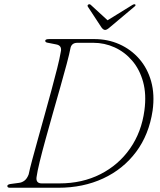

<svg xmlns="http://www.w3.org/2000/svg" viewBox="-20 -884 754 904"><path d="M14.5 -8.5Q14.5 -16.5 35.5 -18.5L69 -23Q83.5 -24.5 95.5 -33.8Q107.5 -43 115 -63Q120 -88 131.8 -131.8Q143.5 -175.5 158.8 -230.2Q174 -285 190.5 -344Q207 -403 222.2 -459.2Q237.5 -515.5 249.2 -562.2Q261 -609 266 -639Q273.5 -670 244 -675L213.5 -681Q201 -683 197 -685Q193 -687 193 -692Q193 -700 211.5 -700H424Q487.5 -700 542 -675.8Q596.5 -651.5 635.5 -607Q674.5 -562.5 691.8 -500.5Q709 -438.5 698.5 -363Q681.5 -250 620.8 -168.8Q560 -87.5 465.8 -43.8Q371.5 0 254.5 0H26.5Q14.5 0 14.5 -8.5ZM259.5 -20.5Q367.5 -20.5 453 -64Q538.5 -107.5 592.5 -185Q646.5 -262.5 660 -364.5Q670 -439.5 653.8 -498.5Q637.5 -557.5 602.2 -598.5Q567 -639.5 519.5 -661Q472 -682.5 419.5 -682.5H344.5Q319 -682.5 312.5 -660.5Q307 -631.5 294 -582.8Q281 -534 264 -474.2Q247 -414.5 229 -351.2Q211 -288 194.8 -229Q178.5 -170 167 -123Q155.5 -76 152 -49.5Q148.5 -20.5 176.5 -20.5ZM496 -754.5Q483 -743 475 -743Q466.5 -743 458 -754.5L394 -852Q389.5 -859 396.5 -863Q402.5 -866 408 -860.5L486.5 -788.5L603 -860.5Q612.5 -866 616.5 -863Q621.5 -859 612 -852Z"/></svg>

Font: Fraunces 9pt S000 Thin
Style: Italic
Weight: 100
Italic angle: -16°
Version: Version 1.000; ttfautohint (v1.8.3)